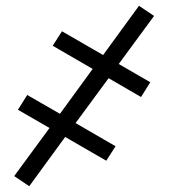

<svg xmlns="http://www.w3.org/2000/svg" viewBox="-20 -494 640 663"><path d="M81 149 29 114 151 -52 42 -115 74 -166 187 -101 300 -256 162 -336 194 -386 336 -304 460 -474 512 -439 390 -273 499 -210 467 -159 355 -224 241 -69 379 11 347 61 205 -21Z"/></svg>

Font: Iosevka Curly Light Extended
Style: Italic
Weight: 300
Width: 7
Italic angle: -9°
Monospace: yes
Designer: Belleve Invis
Foundry: Belleve Invis
Version: Version 11.1.0; ttfautohint (v1.8.3)